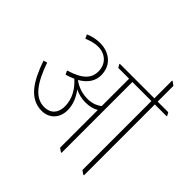

<svg xmlns="http://www.w3.org/2000/svg" viewBox="-190 -961 1155 1155"><g transform="rotate(45 387.5 -384.0)"><path d="M220 -89C284 -89 328 -136 328 -202C328 -248 311 -291 280 -332C307 -319 337 -311 370 -311C404 -311 434 -319 455 -332V-11L478 5H483V-598H645V-11L668 5H674V-598H775V-603L764 -622H674V-756L651 -773H646V-622H352V-617L363 -598H455V-365C431 -346 401 -335 364 -335C319 -335 275 -350 243 -375C299 -407 322 -449 322 -495C322 -530 310 -562 289 -584C264 -611 225 -627 182 -627C150 -627 119 -621 87 -607L99 -582C133 -596 161 -603 187 -603C250 -603 294 -561 294 -499C294 -441 259 -400 156 -369L168 -345C188 -351 206 -357 222 -365C266 -326 300 -273 300 -207C300 -151 269 -116 214 -116C132 -116 81 -195 38 -318L14 -311C60 -179 116 -89 220 -89Z"/></g></svg>

Font: Noto Serif Devanagari Condensed Thin
Style: Regular
Weight: 100
Width: 3
Designer: Universal Thirst, Indian Type Foundry and the Monotype Design Team
Foundry: Monotype Imaging Inc.
Version: Version 2.004